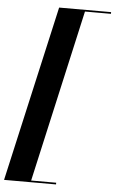

<svg xmlns="http://www.w3.org/2000/svg" viewBox="-71 -821 608 1012"><g transform="rotate(5 232.5 -315.0)"><path d="M200 -780 -10 150H265V141H132.5L337.5 -771H475V-780Z"/></g></svg>

Font: Bodoni* 24pt
Style: Bold Italic
Weight: 700
Italic angle: -13°
Version: Version 2.3